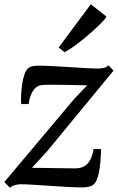

<svg xmlns="http://www.w3.org/2000/svg" viewBox="-22 -874 554 905"><path d="M389 -471.5Q373 -472 342.2 -472.8Q311.5 -473.5 277.2 -474Q243 -474.5 216 -474.5Q189 -474.5 181 -473.5Q151 -473 133.5 -445.5Q116 -418 113.5 -383.5H78Q76.5 -399.5 77.5 -425Q78.5 -450.5 82.5 -477.2Q86.5 -504 94 -525.2Q101.5 -546.5 113.5 -554.5Q119 -558.5 129.8 -561.5Q140.5 -564.5 159 -564.5Q186.5 -564.5 225 -562.5Q263.5 -560.5 304.8 -557.8Q346 -555 382 -553Q418 -551 440.5 -551Q454.5 -551 466.8 -554Q479 -557 490 -566L513 -541L200.5 -161.5L128.5 -83Q149 -83 178.8 -82.5Q208.5 -82 239.8 -81.5Q271 -81 296.2 -80.8Q321.5 -80.5 332.5 -80.5Q372.5 -80.5 393 -105.2Q413.5 -130 419 -171.5H454.5Q454 -144.5 451 -108.5Q448 -72.5 439.5 -41.8Q431 -11 414 -0.5Q407.5 3.5 395 6.5Q382.5 9.5 364.5 9.5Q337 9.5 297 7.2Q257 5 214.2 2Q171.5 -1 134.2 -3.2Q97 -5.5 75 -5.5Q62 -5.5 48.8 -1.8Q35.5 2 25 11L-1.5 -16L328 -408ZM254.5 -650 406 -854 480 -795.5Q473 -783 449.8 -760Q426.5 -737 395.8 -710.5Q365 -684 334.5 -661.5Q304 -639 282.5 -628Z"/></svg>

Font: Merriweather
Style: Italic
Weight: 400
Italic angle: -7.8°
Designer: Eben Sorkin
Foundry: Eben Sorkin
Version: Version 2.100